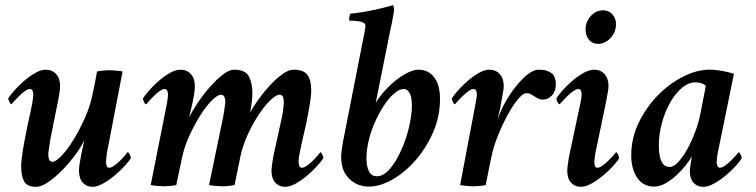

<svg xmlns="http://www.w3.org/2000/svg" viewBox="-20 -717 2928 744"><path d="M286 -57Q286 -66 288.5 -82.5Q291 -99 294.5 -116.5Q298 -134 301.5 -150Q305 -166 307 -175Q295 -148 271.5 -116.5Q248 -85 221 -57.5Q194 -30 167 -11.5Q140 7 120 7Q85 7 73.5 -14Q62 -35 62 -74Q62 -85 64 -101Q66 -117 68.5 -134Q71 -151 74 -166.5Q77 -182 79 -192Q84 -220 92 -255Q100 -290 105 -317Q106 -321 107.5 -333.5Q109 -346 109 -350Q109 -357 106.5 -364.5Q104 -372 96 -372Q88 -372 76 -363.5Q64 -355 53 -344Q42 -333 34 -324Q26 -315 25 -313Q21 -313 16.5 -322Q12 -331 12 -336Q18 -346 34 -364.5Q50 -383 71 -401.5Q92 -420 115 -433.5Q138 -447 157 -447Q182 -447 197.5 -430Q213 -413 213 -383Q213 -374 210 -355Q207 -336 205 -325Q204 -321 199.5 -299.5Q195 -278 190 -252Q184 -223 177 -187Q176 -183 174.5 -173.5Q173 -164 171.5 -153Q170 -142 168.5 -132.5Q167 -123 167 -119Q167 -108 170.5 -99Q174 -90 184 -90Q196 -90 218.5 -113.5Q241 -137 264.5 -175Q288 -213 309 -260Q330 -307 339 -354Q343 -372 348 -396.5Q353 -421 356 -440Q364 -442 379.5 -443.5Q395 -445 403 -445Q411 -445 428.5 -443.5Q446 -442 455 -440L394 -123Q393 -118 392 -106Q391 -94 391 -90Q391 -83 393 -75Q395 -67 403 -67Q411 -67 423 -75.5Q435 -84 446 -95Q457 -106 465 -115.5Q473 -125 474 -127Q479 -127 483 -118Q487 -109 487 -104Q481 -94 464.5 -75.5Q448 -57 426 -38.5Q404 -20 380.5 -6.5Q357 7 338 7Q316 7 301 -9Q286 -25 286 -57Z M1070 -252Q1071 -256 1073 -266Q1075 -276 1076.5 -286.5Q1078 -297 1079 -307Q1080 -317 1080 -321Q1080 -333 1076.5 -341.5Q1073 -350 1063 -350Q1050 -350 1028 -329Q1006 -308 983 -273.5Q960 -239 940 -195.5Q920 -152 911 -108L889 0Q880 2 865 3.5Q850 5 840 5Q831 5 815.5 3.5Q800 2 790 0L844 -260Q845 -265 846.5 -274Q848 -283 849.5 -292.5Q851 -302 852 -310.5Q853 -319 853 -322Q853 -350 836 -350Q823 -350 801 -328Q779 -306 756.5 -270.5Q734 -235 714 -191.5Q694 -148 685 -104L663 0Q655 2 639.5 3.5Q624 5 615 5Q606 5 589.5 3.5Q573 2 564 0L627 -317Q628 -321 629.5 -333.5Q631 -346 631 -350Q631 -357 628.5 -364.5Q626 -372 618 -372Q610 -372 598 -363.5Q586 -355 575 -344Q564 -333 556 -324Q548 -315 547 -313Q542 -313 538 -322Q534 -331 534 -336Q540 -346 556 -364.5Q572 -383 593 -401.5Q614 -420 637 -433.5Q660 -447 679 -447Q704 -447 719.5 -430Q735 -413 735 -383Q735 -370 732.5 -353.5Q730 -337 726.5 -320.5Q723 -304 719 -288.5Q715 -273 713 -262Q725 -287 746.5 -319Q768 -351 793 -379.5Q818 -408 843 -427.5Q868 -447 887 -447Q930 -447 944 -421.5Q958 -396 958 -356Q958 -342 955.5 -320Q953 -298 949 -281Q963 -306 984 -335Q1005 -364 1028.5 -389Q1052 -414 1075.5 -430.5Q1099 -447 1117 -447Q1157 -447 1171.5 -426.5Q1186 -406 1186 -368Q1186 -355 1184 -338Q1182 -321 1179 -304Q1176 -287 1173 -271.5Q1170 -256 1168 -245Q1166 -237 1162.5 -220.5Q1159 -204 1154.5 -185.5Q1150 -167 1146.5 -149.5Q1143 -132 1141 -123Q1139 -115 1138 -104.5Q1137 -94 1137 -90Q1137 -83 1139.5 -75Q1142 -67 1150 -67Q1158 -67 1170 -75.5Q1182 -84 1193 -95Q1204 -106 1212 -115.5Q1220 -125 1221 -127Q1225 -127 1229 -118Q1233 -109 1233 -104Q1227 -94 1210.5 -75.5Q1194 -57 1172.5 -38.5Q1151 -20 1127.5 -6.5Q1104 7 1084 7Q1062 7 1047 -9Q1032 -25 1032 -57Q1032 -61 1033 -68.5Q1034 -76 1035 -84.5Q1036 -93 1037.5 -101.5Q1039 -110 1040 -115Z M1543 -372Q1527 -372 1506.5 -354Q1486 -336 1467 -307Q1448 -278 1432 -241.5Q1416 -205 1408 -169Q1400 -135 1400 -104Q1400 -73 1409.5 -53.5Q1419 -34 1440 -34Q1467 -34 1491.5 -63.5Q1516 -93 1535 -135.5Q1554 -178 1565 -224.5Q1576 -271 1576 -305Q1576 -316 1575 -328Q1574 -340 1570.5 -349.5Q1567 -359 1560.5 -365.5Q1554 -372 1543 -372ZM1436 -319Q1453 -346 1475 -369.5Q1497 -393 1519.5 -410Q1542 -427 1563.5 -437Q1585 -447 1601 -447Q1640 -447 1662.5 -417.5Q1685 -388 1685 -334Q1685 -264 1657.5 -202.5Q1630 -141 1589 -94.5Q1548 -48 1500 -21Q1452 6 1410 6Q1364 6 1333 -24.5Q1302 -55 1302 -109Q1302 -118 1304 -135Q1306 -152 1308 -162L1387 -564Q1390 -578 1393 -594Q1396 -610 1396 -618Q1396 -625 1388.5 -629Q1381 -633 1371 -634.5Q1361 -636 1350.5 -636.5Q1340 -637 1334 -637Q1332 -640 1333.5 -650.5Q1335 -661 1338 -664Q1359 -666 1384 -670Q1409 -674 1432 -679Q1455 -684 1474 -689Q1493 -694 1501 -697Q1505 -695 1506 -689Q1507 -683 1507 -678Q1507 -675 1505.5 -666.5Q1504 -658 1502 -646.5Q1500 -635 1497.5 -623.5Q1495 -612 1493 -603Z M1876 -447Q1901 -447 1916.5 -430Q1932 -413 1932 -383Q1932 -374 1928.5 -355Q1925 -336 1923 -325Q1922 -318 1920 -307.5Q1918 -297 1915.5 -286.5Q1913 -276 1911 -267Q1909 -258 1908 -253Q1918 -285 1937 -319Q1956 -353 1978.5 -381.5Q2001 -410 2024.5 -428.5Q2048 -447 2067 -447Q2087 -447 2098.5 -443Q2110 -439 2121 -431Q2126 -425 2130 -414.5Q2134 -404 2134 -393Q2134 -363 2118.5 -347Q2103 -331 2084 -331Q2073 -331 2065.5 -335Q2058 -339 2051 -343.5Q2044 -348 2037 -352Q2030 -356 2019 -356Q2007 -356 1988 -333.5Q1969 -311 1949 -275Q1929 -239 1910.5 -194Q1892 -149 1883 -104L1862 0Q1854 2 1838 3.5Q1822 5 1814 5Q1806 5 1789 3.5Q1772 2 1763 0L1823 -317Q1824 -321 1826 -333.5Q1828 -346 1828 -350Q1828 -357 1825.5 -364.5Q1823 -372 1815 -372Q1807 -372 1795 -363.5Q1783 -355 1772 -344Q1761 -333 1752.5 -324Q1744 -315 1743 -313Q1739 -313 1735 -322Q1731 -331 1731 -336Q1737 -346 1753 -364.5Q1769 -383 1790 -401.5Q1811 -420 1834 -433.5Q1857 -447 1876 -447Z M2317 -677Q2339 -677 2353 -661.5Q2367 -646 2367 -623Q2367 -608 2361.5 -594.5Q2356 -581 2346.5 -570.5Q2337 -560 2324.5 -553.5Q2312 -547 2298 -547Q2275 -547 2262 -563.5Q2249 -580 2249 -603Q2249 -632 2269 -654.5Q2289 -677 2317 -677ZM2229 -317Q2230 -321 2232 -333.5Q2234 -346 2234 -350Q2234 -357 2231.5 -364.5Q2229 -372 2221 -372Q2213 -372 2201 -363.5Q2189 -355 2178 -344Q2167 -333 2158.5 -324Q2150 -315 2149 -313Q2144 -313 2140 -322Q2136 -331 2136 -336Q2142 -346 2158 -364.5Q2174 -383 2195 -401.5Q2216 -420 2239.5 -433.5Q2263 -447 2282 -447Q2307 -447 2322.5 -430Q2338 -413 2338 -383Q2338 -374 2334.5 -355Q2331 -336 2329 -325L2287 -123Q2286 -118 2284.5 -106Q2283 -94 2283 -90Q2283 -83 2285 -75Q2287 -67 2295 -67Q2303 -67 2315 -75.5Q2327 -84 2338 -95Q2349 -106 2357.5 -115.5Q2366 -125 2367 -127Q2371 -127 2375 -118Q2379 -109 2379 -104Q2374 -94 2357.5 -75.5Q2341 -57 2319 -38.5Q2297 -20 2273.5 -6.5Q2250 7 2230 7Q2208 7 2193 -9Q2178 -25 2178 -57Q2178 -61 2179 -68.5Q2180 -76 2181 -84.5Q2182 -93 2183.5 -101.5Q2185 -110 2186 -115Z M2675 -398Q2648 -398 2622.5 -376.5Q2597 -355 2577 -320Q2557 -285 2545 -241Q2533 -197 2533 -153Q2533 -70 2575 -70Q2590 -70 2608 -89Q2626 -108 2643 -138.5Q2660 -169 2674 -206.5Q2688 -244 2695 -281L2715 -384Q2709 -391 2697.5 -394.5Q2686 -398 2675 -398ZM2728 -447Q2754 -447 2782 -441.5Q2810 -436 2824 -431L2761 -123Q2760 -119 2758.5 -107Q2757 -95 2757 -89Q2757 -81 2760 -74Q2763 -67 2770 -67Q2778 -67 2790 -75.5Q2802 -84 2813 -95Q2824 -106 2832.5 -115.5Q2841 -125 2842 -127Q2846 -127 2850 -118Q2854 -109 2854 -104Q2849 -94 2832.5 -75.5Q2816 -57 2794 -38.5Q2772 -20 2748.5 -6.5Q2725 7 2705 7Q2682 7 2667.5 -9Q2653 -25 2653 -54Q2653 -58 2654 -66Q2655 -74 2656.5 -82.5Q2658 -91 2659 -99Q2660 -107 2661 -111Q2653 -97 2637.5 -77Q2622 -57 2602 -38.5Q2582 -20 2559.5 -7Q2537 6 2514 6Q2472 6 2449 -28.5Q2426 -63 2426 -115Q2426 -182 2455.5 -242.5Q2485 -303 2530 -348.5Q2575 -394 2628 -420.5Q2681 -447 2728 -447Z"/></svg>

Font: Vermiglione SemiBold
Style: Italic
Weight: 600
Italic angle: -11°
Version: Version 1.000